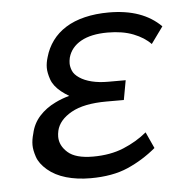

<svg xmlns="http://www.w3.org/2000/svg" viewBox="-41 -490 518 540"><g transform="rotate(-5 218.0 -220.0)"><path d="M194 10Q156 10 125 1Q94 -8 73 -26Q52 -44 45.5 -63.5Q39 -83 39 -97Q39 -112 44 -129Q50 -157 68.5 -177.5Q87 -198 114 -211Q132 -220 154 -226Q142 -233 132 -241Q111 -258 104.5 -277Q98 -296 98 -310Q98 -324 103 -340Q110 -365 125 -385.5Q140 -406 163 -420.5Q186 -435 217 -442.5Q248 -450 285 -450Q333 -450 369.5 -437Q406 -424 432 -398L398 -351Q380 -370 349.5 -382Q319 -394 277 -394Q230 -394 201.5 -378Q173 -362 165 -333Q163 -324 163 -317Q163 -307 167.5 -296Q172 -285 186 -275.5Q200 -266 220.5 -261Q241 -256 266 -256H316L306 -201H257Q193 -201 157.5 -181Q122 -161 115 -131Q113 -122 113 -114Q113 -89 135 -69.5Q157 -50 206 -50Q255 -50 292.5 -65.5Q330 -81 359 -105L380 -59Q343 -28 299.5 -9Q256 10 194 10Z"/></g></svg>

Font: Isabella Sans
Style: Italic
Weight: 400
Italic angle: -12°
Designer: Christian Thalmann (Catharsis Fonts), Cristiano Sobral
Foundry: The Isabella Sans Project Authors
Version: Version 2.026; ttfautohint (v1.8.4.7-5d5b-dirty)